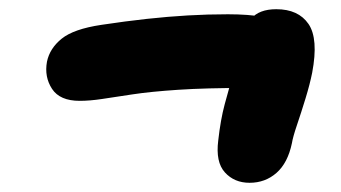

<svg xmlns="http://www.w3.org/2000/svg" viewBox="-20 -541 740 417"><path d="M153 -322Q110 -322 93 -348Q76 -374 82 -407Q88 -436 114 -457Q140 -478 200 -487Q253 -495 299 -500Q345 -505 388 -507.5Q431 -510 475 -510Q565 -510 603.5 -487Q642 -464 633 -418Q627 -388 602 -369Q577 -350 517 -350Q427 -350 367 -346Q307 -342 267.5 -336Q228 -330 201.5 -326Q175 -322 153 -322ZM522 -144Q489 -144 468.5 -166.5Q448 -189 454 -236Q459 -281 468 -314.5Q477 -348 486.5 -379Q496 -410 503 -446Q508 -480 525.5 -500.5Q543 -521 580 -521Q628 -521 650 -489Q672 -457 658 -383Q653 -358 643.5 -327Q634 -296 625 -269.5Q616 -243 614 -230Q605 -187 580.5 -165.5Q556 -144 522 -144Z"/></svg>

Font: Shantell Sans ExtraBold
Style: Italic
Weight: 800
Italic angle: -11°
Designer: Stephen Nixon, Anya Danilova, Shantell Martin
Foundry: Arrow Type
Version: Version 1.011;[c5ecc13dd]